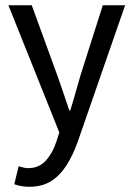

<svg xmlns="http://www.w3.org/2000/svg" viewBox="-20 -507 511 735"><path d="M92.3 208Q75.2 208 60.8 205.3Q46.4 202.6 34.7 198.2L51.3 129.4Q58.6 131.8 68.8 134.3Q79.1 136.7 87.9 136.7Q128.9 136.7 155.3 107.9Q181.6 79.1 195.8 35.2L207 0L12.2 -486.8H101.6L198.2 -221.7Q209.5 -189.9 221.7 -154.3Q233.9 -118.7 245.1 -84.5H249Q259.8 -117.7 269.5 -153.6Q279.3 -189.5 289.1 -221.7L373.5 -486.8H459L276.9 37.6Q259.3 86.4 235.1 125Q210.9 163.6 176.5 185.8Q142.1 208 92.3 208Z"/></svg>

Font: Varta Light Medium
Style: Regular
Weight: 500
Version: Version 1.004